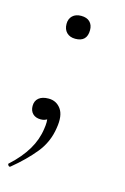

<svg xmlns="http://www.w3.org/2000/svg" viewBox="-90 -390 401 615"><g transform="rotate(15 110.5 -83.0)"><path d="M8 179Q4 182 0.5 177Q-3 172 1 170Q36 138 56 104.5Q76 71 81 34Q85 9 81 -3.5Q77 -16 69 -20L96 -27Q97 -10 87 -1Q77 8 62 8Q45 8 35.5 -1.5Q26 -11 26 -27Q26 -44 37.5 -53.5Q49 -63 70 -63Q96 -63 111 -42Q126 -21 119 21Q112 69 82 106Q52 143 8 179ZM102 -270Q84 -270 73.5 -280.5Q63 -291 63 -309Q63 -326 73.5 -336Q84 -346 102 -346Q121 -346 131 -336Q141 -326 141 -309Q141 -270 102 -270Z"/></g></svg>

Font: Cormorant Light
Style: Italic
Weight: 300
Italic angle: -10°
Designer: Christian Thalmann (Catharsis Fonts)
Foundry: Catharsis Fonts
Version: Version 4.000